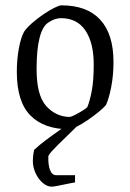

<svg xmlns="http://www.w3.org/2000/svg" viewBox="-20 -475 488 719"><path d="M239 9Q145 9 94 -42.5Q43 -94 43 -206Q43 -252 50.5 -293Q58 -334 70 -356Q80 -371 100 -388.5Q120 -406 142 -421Q164 -436 183 -445.5Q202 -455 210 -455Q306 -455 355.5 -401Q405 -347 405 -243Q405 -193 396.5 -149.5Q388 -106 377 -82Q368 -71 349 -55.5Q330 -40 308 -25Q286 -10 267 -0.5Q248 9 239 9ZM241 -37Q248 -38 262.5 -45.5Q277 -53 290.5 -61.5Q304 -70 307 -74Q316 -95 323.5 -134Q331 -173 331 -234Q331 -314 300 -360.5Q269 -407 208 -407Q185 -407 160 -390Q139 -376 128 -332.5Q117 -289 117 -216Q117 -118 153 -78Q189 -38 241 -37ZM174 224Q156 224 139.5 209.5Q123 195 113 173Q103 151 103 128Q103 120 104 109.5Q105 99 108 86Q126 69 152 49.5Q178 30 204 12Q230 -6 249 -19L266 0Q245 21 220.5 44.5Q196 68 178.5 86.5Q161 105 161 111Q160 143 167.5 162Q175 181 190 181H261V208Q253 209 234.5 213Q216 217 198 220.5Q180 224 174 224Z"/></svg>

Font: Grenze Gotisch Light
Style: Regular
Weight: 300
Designer: Renata Polastri
Foundry: Omnibus-Type
Version: Version 1.001